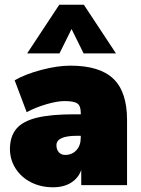

<svg xmlns="http://www.w3.org/2000/svg" viewBox="-20 -784 599 813"><path d="M518 -276V0H324V-64Q312 -30 281 -10.5Q250 9 205 9Q153 9 111.5 -12Q70 -33 46 -70.5Q22 -108 22 -155Q23 -208 50 -239.5Q77 -271 136 -285.5Q195 -300 294 -300H322V-306Q322 -336 307.5 -346Q293 -356 253 -356Q222 -356 176 -342.5Q130 -329 93 -309L42 -444Q87 -470 155 -488Q223 -506 278 -506Q402 -506 460 -450.5Q518 -395 518 -276ZM322 -202V-209H306Q219 -209 219 -169Q219 -151 229 -139.5Q239 -128 256 -128Q285 -128 303.5 -148Q322 -168 322 -202ZM95 -558 231 -764H335L471 -558H334L283 -661L232 -558Z"/></svg>

Font: Nunito Sans Heavy
Style: Regular
Weight: 400
Designer: Vernon Adams
Foundry: Vernon Adams
Version: Version 2.500